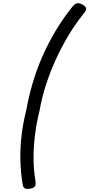

<svg xmlns="http://www.w3.org/2000/svg" viewBox="-20 -1125 569 1224"><path d="M514 -1039Q463 -976 418.5 -902.5Q374 -829 337.5 -749.5Q301 -670 274 -587Q247 -504 232 -419Q212 -339 202.5 -259.5Q193 -180 194 -108Q195 -36 206 28Q210 54 202 64Q194 74 172 78Q152 81 140 76.5Q128 72 125 53Q112 -24 110 -102.5Q108 -181 117.5 -262Q127 -343 148 -425Q163 -509 187.5 -593Q212 -677 248 -760Q284 -843 331.5 -923.5Q379 -1004 439 -1079Q456 -1101 471.5 -1104Q487 -1107 509 -1094Q526 -1084 529 -1072Q532 -1060 514 -1039Z"/></svg>

Font: Playwrite CO
Style: Regular
Weight: 400
Designer: Veronika Burian, José Scaglione
Foundry: TypeTogether
Version: Version 1.000